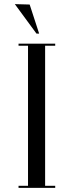

<svg xmlns="http://www.w3.org/2000/svg" viewBox="-20 -912 358 932"><path d="M70 -690H116V-10H70V0H248V-10H199V-690H248V-700H70ZM52 -892 157 -749H170L124 -890Z"/></svg>

Font: Italiana
Style: Regular
Weight: 400
Designer: Santiago Orozco
Foundry: Santiago Orozco
Version: Version 1.000;PS 001.001;hotconv 1.0.56